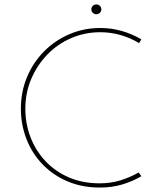

<svg xmlns="http://www.w3.org/2000/svg" viewBox="-20 -836 730 864"><path d="M616 -43Q577 -20 530.5 -6Q484 8 429 8Q349 8 283.5 -20Q218 -48 171 -97Q124 -146 99 -210.5Q74 -275 74 -347Q74 -423 101.5 -489Q129 -555 178 -604.5Q227 -654 292 -682Q357 -710 431 -710Q482 -710 528.5 -696.5Q575 -683 616 -659L606 -642Q568 -665 523.5 -678Q479 -691 431 -691Q362 -691 300.5 -664.5Q239 -638 193 -590.5Q147 -543 120.5 -480.5Q94 -418 94 -346Q94 -279 117.5 -218Q141 -157 185 -110.5Q229 -64 290.5 -37.5Q352 -11 429 -11Q478 -11 522 -24.5Q566 -38 604 -60ZM391 -794Q391 -803 397.5 -809.5Q404 -816 414 -816Q423 -816 429.5 -809.5Q436 -803 436 -794Q436 -785 429.5 -778.5Q423 -772 414 -772Q404 -772 397.5 -778.5Q391 -785 391 -794Z"/></svg>

Font: Synthetic Thin
Style: Regular
Weight: 100
Designer: Santiago Orozco
Foundry: Typemade
Version: Version 2.000; ttfautohint (v1.8.4.7-5d5b)